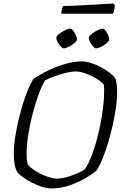

<svg xmlns="http://www.w3.org/2000/svg" viewBox="-20 -1068 696 1088"><path d="M270 0Q247 0 217.5 -9.5Q188 -19 159 -34Q130 -49 107.5 -65.5Q85 -82 76 -96Q66 -116 62 -143Q58 -170 58 -199Q58 -235 64.5 -280.5Q71 -326 82 -374.5Q93 -423 107 -470Q121 -517 137 -556Q153 -595 169 -621Q191 -636 222.5 -653Q254 -670 291 -685.5Q328 -701 367.5 -710.5Q407 -720 444 -720Q467 -720 496 -711Q525 -702 553 -687Q581 -672 603 -654.5Q625 -637 635 -621Q640 -605 642 -584.5Q644 -564 644 -546Q644 -509 637.5 -461.5Q631 -414 619.5 -362Q608 -310 593 -260.5Q578 -211 561 -169Q544 -127 526 -100Q499 -78 458.5 -55Q418 -32 370 -16Q322 0 270 0ZM302 -56Q329 -56 360.5 -65Q392 -74 419 -86Q446 -98 459 -107Q477 -131 493.5 -171Q510 -211 524 -260Q538 -309 548 -360Q558 -411 564 -458.5Q570 -506 570 -543Q570 -556 570 -567Q570 -578 568 -588Q563 -597 545.5 -610Q528 -623 504.5 -635Q481 -647 455.5 -655Q430 -663 409 -663Q385 -663 352.5 -655Q320 -647 288.5 -635.5Q257 -624 236 -613Q217 -583 198.5 -532Q180 -481 164.5 -421.5Q149 -362 140 -304Q131 -246 131 -200Q131 -179 132.5 -163Q134 -147 138 -135Q146 -124 164.5 -110.5Q183 -97 207.5 -84.5Q232 -72 257 -64Q282 -56 302 -56ZM341 -794Q334 -794 324 -805Q314 -816 306.5 -830Q299 -844 299 -853Q299 -861 308.5 -870Q318 -879 331.5 -887Q345 -895 358 -900.5Q371 -906 378 -906Q386 -906 394.5 -894.5Q403 -883 409.5 -869Q416 -855 416 -845Q416 -838 407 -829Q398 -820 385.5 -812Q373 -804 360.5 -799Q348 -794 341 -794ZM524 -794Q517 -794 507.5 -805Q498 -816 490.5 -830Q483 -844 483 -853Q483 -861 492.5 -870Q502 -879 515.5 -887Q529 -895 541.5 -900.5Q554 -906 561 -906Q569 -906 578 -894.5Q587 -883 593 -868.5Q599 -854 599 -845Q599 -838 590.5 -829Q582 -820 569 -812Q556 -804 544 -799Q532 -794 524 -794ZM328 -990Q328 -1008 331.5 -1019Q335 -1030 339 -1034Q368 -1034 408.5 -1036Q449 -1038 491.5 -1040.5Q534 -1043 568.5 -1045Q603 -1047 621 -1048L631 -1039Q630 -1023 626.5 -1009.5Q623 -996 620 -990Z"/></svg>

Font: Texturina 12pt Thin
Style: Italic
Weight: 250
Italic angle: -11°
Designer: Guillermo Torres Carreño
Foundry: Omnibus-Type
Version: Version 1.002